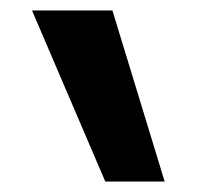

<svg xmlns="http://www.w3.org/2000/svg" viewBox="-20 -891 424 366"><path d="M180.7 -544.9 41 -871.1H194.3L293.9 -544.9Z"/></svg>

Font: Gothic A1 ExtraBold
Style: Regular
Weight: 800
Designer: HanYang I&C Co.,Ltd.
Foundry: HanYang I&C Co.,Ltd.
Version: Version 2.50